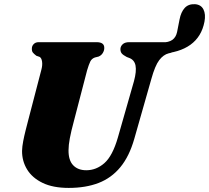

<svg xmlns="http://www.w3.org/2000/svg" viewBox="-20 -907 1024 940"><path d="M981 -800.5Q967 -727.5 912.5 -688Q858 -648.5 765.5 -643.5L771 -699Q806 -699 823.8 -711.8Q841.5 -724.5 847 -750.5L859 -811.5Q866 -848 884.2 -868Q902.5 -888 934.5 -886.5Q964 -884.5 976 -861Q988 -837.5 981 -800.5ZM557 -233.5 636 -510Q649 -558 643.5 -586.2Q638 -614.5 611 -624L600.5 -628Q582.5 -637.5 576 -645.5Q569.5 -653.5 569.5 -667Q570 -680.5 580.8 -690.5Q591.5 -700.5 612.5 -700.5H800.5Q819 -700.5 827.5 -695.2Q836 -690 836 -682.5Q836 -668.5 830.8 -659.5Q825.5 -650.5 815 -648L806 -646Q780 -639.5 759.5 -612.5Q739 -585.5 721 -520.5L637.5 -227.5Q613 -141.5 569.2 -88.5Q525.5 -35.5 462.5 -11.2Q399.5 13 316.5 13Q239.5 13 188.8 -11.5Q138 -36 112.8 -77.2Q87.5 -118.5 88 -168.5Q88.5 -189.5 93.5 -215.5Q98.5 -241.5 105.2 -268Q112 -294.5 117.5 -316L182.5 -565.5Q188.5 -587.5 186 -605.2Q183.5 -623 174 -628.5L158 -634Q145.5 -643.5 140.5 -650.2Q135.5 -657 136 -669.5Q136 -682 145 -691.2Q154 -700.5 169 -700.5H453Q491.5 -700.5 490.5 -671.5Q490.5 -659.5 483.2 -647.5Q476 -635.5 462.5 -630L444.5 -625.5Q429 -620 422 -605.8Q415 -591.5 406.5 -563L342.5 -317Q328 -263.5 321.8 -229.8Q315.5 -196 315.5 -171.5Q315 -122.5 338.2 -98Q361.5 -73.5 402.5 -73.5Q451.5 -73.5 491.2 -108.5Q531 -143.5 557 -233.5Z"/></svg>

Font: Fraunces Black
Style: Italic
Weight: 900
Italic angle: -16°
Version: Version 1.000;[b76b70a41]